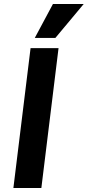

<svg xmlns="http://www.w3.org/2000/svg" viewBox="-20 -941 439 961"><path d="M47 0 133 -700H273L187 0ZM257 -751H154L245 -921H399Z"/></svg>

Font: Inclusive Sans
Style: Bold Italic
Weight: 700
Italic angle: -7°
Designer: Olivia King
Foundry: Olivia King
Version: Version 2.004